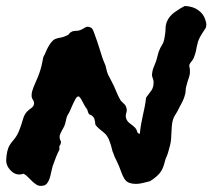

<svg xmlns="http://www.w3.org/2000/svg" viewBox="-30 -584 693 626"><path d="M46.9 -17.6Q26.4 -10.7 10.7 -22.9Q-4.9 -35.2 -8.8 -51.8Q-10.7 -59.6 -8.8 -75.7Q-6.8 -91.8 -2.9 -101.6Q1 -112.3 13.7 -127Q26.4 -141.6 33.2 -160.2Q40 -177.7 44.4 -193.8Q48.8 -210 57.6 -219.7Q64.5 -226.6 72.3 -231.9Q80.1 -237.3 81.1 -246.1Q81.1 -253.9 76.7 -259.8Q72.3 -265.6 73.2 -275.4Q73.2 -284.2 78.6 -297.9Q84 -311.5 88.9 -322.3Q99.6 -345.7 105.5 -370.1Q107.4 -377 108.9 -386.2Q110.4 -395.5 112.3 -400.4Q115.2 -404.3 118.7 -413.1Q122.1 -421.9 127 -430.7Q131.8 -439.5 137.7 -446.8Q143.6 -454.1 150.4 -457Q158.2 -460 167.5 -461.4Q176.8 -462.9 184.6 -466.8Q193.4 -469.7 195.3 -473.6Q197.3 -477.5 205.1 -481.4Q210.9 -483.4 217.3 -483.4Q223.6 -483.4 230.5 -485.4Q238.3 -488.3 247.1 -494.1Q255.9 -500 267.6 -493.2Q272.5 -490.2 277.3 -475.6Q282.2 -460.9 287.1 -448.2Q289.1 -441.4 292.5 -431.6Q295.9 -421.9 298.8 -411.6Q301.8 -401.4 304.7 -393.1Q307.6 -384.8 309.6 -380.9Q314.5 -371.1 316.4 -360.4Q318.4 -349.6 322.3 -340.8Q327.1 -331.1 332 -322.3Q336.9 -313.5 341.8 -302.7Q346.7 -292 350.6 -282.2Q354.5 -272.5 360.4 -261.7Q364.3 -253.9 372.1 -247.6Q379.9 -241.2 381.8 -233.4Q384.8 -225.6 381.8 -216.3Q378.9 -207 380.9 -199.2Q383.8 -188.5 393.6 -181.6Q403.3 -174.8 411.1 -167Q416 -161.1 417 -155.3Q418 -149.4 425.8 -147.5Q427.7 -166 430.2 -179.7Q432.6 -193.4 435.5 -206.5Q438.5 -219.7 441.4 -233.9Q444.3 -248 446.3 -265.6Q456.1 -278.3 463.9 -289.6Q471.7 -300.8 470.7 -319.3Q469.7 -325.2 467.3 -331.1Q464.8 -336.9 465.8 -343.8Q466.8 -353.5 469.7 -361.3Q472.7 -369.1 477.5 -380.9Q480.5 -388.7 482.4 -397Q484.4 -405.3 487.3 -415Q490.2 -422.9 492.7 -427.7Q495.1 -432.6 498 -437Q501 -441.4 502.9 -446.8Q504.9 -452.1 506.8 -462.9Q509.8 -479.5 509.8 -491.2Q509.8 -502.9 514.6 -514.6Q522.5 -532.2 539.6 -544.4Q556.6 -556.6 572.3 -564.5Q599.6 -563.5 617.2 -550.3Q634.8 -537.1 639.6 -518.6Q646.5 -501 638.7 -489.7Q630.9 -478.5 623 -464.8Q618.2 -456.1 615.7 -448.2Q613.3 -440.4 611.8 -433.1Q610.4 -425.8 608.9 -418Q607.4 -410.2 603.5 -400.4Q600.6 -390.6 594.7 -384.3Q588.9 -377.9 586.9 -371.1Q589.8 -357.4 589.4 -348.6Q588.9 -339.8 586.4 -332.5Q584 -325.2 581.5 -317.9Q579.1 -310.5 577.1 -301.8Q575.2 -294.9 575.2 -288.1Q575.2 -281.2 573.2 -275.4Q570.3 -263.7 565.4 -253.9Q560.5 -244.1 555.7 -235.4Q548.8 -220.7 540.5 -208Q532.2 -195.3 530.3 -173.8Q529.3 -160.2 528.8 -149.9Q528.3 -139.6 527.8 -130.9Q527.3 -122.1 524.9 -112.3Q522.5 -102.5 518.6 -88.9Q516.6 -81.1 513.2 -73.7Q509.8 -66.4 507.8 -58.6Q502 -33.2 491.2 -20Q480.5 -6.8 459 6.8Q447.3 9.8 435.5 12.7Q423.8 15.6 412.6 15.6Q401.4 15.6 391.6 12.2Q381.8 8.8 375 -2Q370.1 -9.8 364.7 -24.9Q359.4 -40 352.5 -54.7Q349.6 -61.5 346.2 -67.9Q342.8 -74.2 340.8 -81.1Q335.9 -91.8 334.5 -99.6Q333 -107.4 328.1 -121.1Q321.3 -142.6 306.6 -153.3Q292 -164.1 281.2 -176.8Q280.3 -186.5 278.3 -194.3Q276.4 -202.1 269.5 -207Q267.6 -209 264.6 -209.5Q261.7 -210 259.8 -212.9Q256.8 -216.8 255.9 -222.2Q254.9 -227.5 252 -230.5Q250 -232.4 246.1 -239.3Q242.2 -246.1 238.8 -252.9Q235.4 -259.8 231.4 -265.1Q227.5 -270.5 225.6 -269.5Q220.7 -269.5 216.3 -261.7Q211.9 -253.9 207.5 -244.1Q203.1 -234.4 199.2 -225.1Q195.3 -215.8 192.4 -211.9Q187.5 -205.1 185.1 -191.9Q182.6 -178.7 178.7 -170.9Q171.9 -159.2 166.5 -147.5Q161.1 -135.7 168.9 -122.1Q168.9 -115.2 165.5 -110.8Q162.1 -106.4 164.1 -96.7Q158.2 -85.9 152.8 -72.3Q147.5 -58.6 141.6 -42Q138.7 -32.2 136.7 -22Q134.8 -11.7 131.8 -2.4Q128.9 6.8 123.5 13.7Q118.2 20.5 109.4 21.5Q97.7 23.4 89.8 18.6Q82 13.7 75.2 7.3Q68.4 1 61.5 -6.3Q54.7 -13.7 46.9 -17.6Z"/></svg>

Font: Trade Winds
Style: Regular
Weight: 400
Designer: Squid
Foundry: Font Diner, Inc DBA Sideshow
Version: Version 1.000